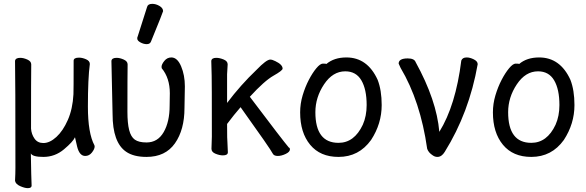

<svg xmlns="http://www.w3.org/2000/svg" viewBox="-20 -790 3040 996"><path d="M124 186Q108 186 84.5 175.5Q61 165 58 148Q60 110 60 80Q60 -397 58 -474Q60 -490 85 -490Q102 -490 122 -481Q142 -472 142 -456Q141 -388 141 -123Q143 -94 159 -71Q175 -48 205 -48Q238 -48 272.5 -79.5Q307 -111 332 -168Q357 -225 361 -301Q362 -318 362 -475Q362 -491 390 -491Q407 -491 426.5 -482.5Q446 -474 446 -458Q436 -383 436 -237Q436 -99 470 -36L471 -30Q471 -17 457 1Q443 19 422 19Q392 19 380 -30L369 -78Q359 -55 312 -15.5Q265 24 205 24Q149 24 140 6Q142 132 144 173Q144 186 124 186Z M740 24Q673 24 634 -3Q564 -51 564 -198L558 -474Q560 -490 585 -490Q602 -490 622 -481Q642 -472 642 -456Q641 -401 641 -210Q641 -151 650 -115.5Q659 -80 679.5 -65.5Q700 -51 740 -51Q798 -51 829 -104.5Q860 -158 860 -242L861 -306Q861 -385 819 -436L818 -443Q818 -456 832.5 -474Q847 -492 869 -492Q900 -492 919.5 -446Q939 -400 939 -342L937 -230Q937 -117 887.5 -46.5Q838 24 740 24ZM741 -561Q725 -561 708.5 -570Q692 -579 692 -590Q692 -598 694 -600L743 -754Q747 -770 770 -770Q789 -770 807.5 -759Q826 -748 826 -732Q826 -728 763 -574Q758 -561 741 -561Z M1421 19Q1401 19 1395 7Q1384 -16 1228 -234Q1194 -195 1158 -147Q1158 -60 1160 -47Q1162 -17 1162 0Q1162 16 1136 16Q1119 16 1098 7.5Q1077 -1 1077 -18L1079 -81Q1079 -378 1078 -398Q1076 -454 1076 -474Q1078 -490 1102 -490Q1119 -490 1140 -481.5Q1161 -473 1161 -456Q1161 -446 1158 -405V-256Q1228 -349 1311 -428Q1362 -481 1382 -481Q1392 -481 1408 -473Q1446 -455 1446 -434Q1446 -424 1399 -397.5Q1352 -371 1276 -288Q1448 -60 1478 -25Q1484 -23 1484 -15Q1484 -2 1462 8.5Q1440 19 1421 19Z M1736 24Q1641 24 1589 -39Q1537 -102 1537 -207Q1537 -252 1550 -295.5Q1563 -339 1582 -375.5Q1601 -412 1621 -436Q1641 -460 1655 -460Q1672 -460 1673 -458Q1713 -492 1777 -492Q1886 -492 1939 -376Q1960 -322 1960 -245Q1960 -148 1905 -64Q1842 24 1736 24ZM1736 -49Q1818 -49 1862 -143Q1882 -188 1882 -245Q1882 -327 1854.5 -373.5Q1827 -420 1771 -420Q1706 -420 1661 -352.5Q1616 -285 1616 -208Q1616 -49 1736 -49Z M2249 24Q2236 24 2225 16Q2203 2 2196 -18Q2161 -265 2058 -438L2048 -460Q2048 -487 2095 -487Q2129 -487 2136 -468Q2245 -270 2259 -106Q2344 -243 2373 -476Q2379 -492 2401 -492Q2418 -492 2438 -482Q2458 -472 2458 -457Q2414 -206 2287 -2Q2271 24 2249 24Z M2736 24Q2641 24 2589 -39Q2537 -102 2537 -207Q2537 -252 2550 -295.5Q2563 -339 2582 -375.5Q2601 -412 2621 -436Q2641 -460 2655 -460Q2672 -460 2673 -458Q2713 -492 2777 -492Q2886 -492 2939 -376Q2960 -322 2960 -245Q2960 -148 2905 -64Q2842 24 2736 24ZM2736 -49Q2818 -49 2862 -143Q2882 -188 2882 -245Q2882 -327 2854.5 -373.5Q2827 -420 2771 -420Q2706 -420 2661 -352.5Q2616 -285 2616 -208Q2616 -49 2736 -49Z"/></svg>

Font: LXGW WenKai Mono TC
Style: Bold
Weight: 700
Designer: LXGW / Fontworks Inc.
Foundry: LXGW / Fontworks Inc.
Version: Version 1.330